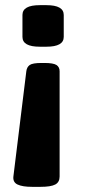

<svg xmlns="http://www.w3.org/2000/svg" viewBox="-20 -545 334 744"><path d="M152 -301Q187 -301 199 -293Q211 -285 211 -269V139Q211 161 194 170Q177 179 137 179H104Q67 179 48 170Q29 161 32 138L82 -269Q84 -285 95 -293Q106 -301 141 -301ZM160 -525Q227 -525 227 -487V-402Q227 -364 160 -364H134Q67 -364 67 -402V-487Q67 -525 134 -525Z"/></svg>

Font: Asap ExtraBold
Style: Regular
Weight: 800
Designer: Pablo Cosgaya
Foundry: Omnibus-Type
Version: Version 3.001; ttfautohint (v1.8.4.7-5d5b)